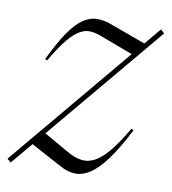

<svg xmlns="http://www.w3.org/2000/svg" viewBox="-80 -561 563 628"><g transform="rotate(10 201.0 -247.0)"><path d="M-16 -0.5 405 -504 417.5 -493 -3.5 10ZM56 -340 48.5 -342.5Q77 -402 101 -436.5Q125 -471 147.2 -486Q169.5 -501 191.8 -501.5Q214 -502 238 -493.5L370 -445.5L335 -404L220.5 -447Q199.5 -455.5 181.5 -457.2Q163.5 -459 145 -449Q126.5 -439 105 -413Q83.5 -387 56 -340ZM159 -6.5 47.5 -66.5 86 -107 172 -58Q199.5 -41.5 223 -38.8Q246.5 -36 269 -48.8Q291.5 -61.5 315.2 -91Q339 -120.5 366.5 -167.5L374 -164Q341.5 -100 313.2 -61.8Q285 -23.5 259.5 -7Q234 9.5 209.2 8.8Q184.5 8 159 -6.5Z"/></g></svg>

Font: Newsreader 60pt Light
Style: Italic
Weight: 300
Italic angle: -17°
Designer: Hugues Gentile
Foundry: Production Type
Version: Version 1.003